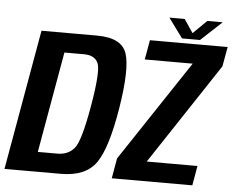

<svg xmlns="http://www.w3.org/2000/svg" viewBox="-75 -855 1122 920"><g transform="rotate(5 486.0 -395.5)"><path d="M-21 0 98 -675H364.5Q484.5 -675 508.5 -601.8Q532.5 -528.5 501.5 -338Q470 -144.5 419.8 -72.2Q369.5 0 250 0ZM131 -95H225.5Q277.5 -95 307 -131Q336.5 -167 366 -338Q395 -506.5 379 -543.5Q363 -580.5 311 -580.5H216.5ZM495 0 512 -97 833.5 -581H603L619.5 -675H993.5L976.5 -580.5L655 -94.5H899L882.5 0ZM772 -697 703 -791H776.5L820 -726.5L885.5 -791H959.5L858.5 -697Z"/></g></svg>

Font: Anybody SemiBold
Style: Italic
Weight: 600
Italic angle: -10°
Designer: Tyler Finck
Foundry: Etcetera Type Company
Version: Version 1.010; ttfautohint (v1.8.3) -l 8 -r 50 -G 200 -x 14 